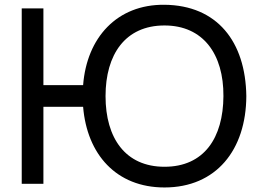

<svg xmlns="http://www.w3.org/2000/svg" viewBox="-20 -786 1115 821"><path d="M683.3 -765.6C480.2 -767.7 351 -625 335.4 -421.9H165.6V-750H72.9V0H165.6V-329.2H335.4C352.1 -126 477.1 15.6 683.3 15.6C904.2 15.6 1032.3 -144.8 1033.3 -375C1030.2 -608.3 908.3 -763.5 683.3 -765.6ZM683.3 -72.9C516.7 -72.9 431.3 -194.8 431.3 -375C431.3 -553.1 515.6 -677.1 683.3 -677.1C849 -677.1 936.5 -554.2 935.4 -375C934.4 -196.9 853.1 -72.9 683.3 -72.9Z"/></svg>

Font: Manrope3 Medium
Style: Regular
Weight: 500
Width: 4
Designer: Mikhail Sharanda
Foundry: Mikhail Sharanda
Version: Version 3.000;PS 003.000;hotconv 1.0.88;makeotf.lib2.5.64775